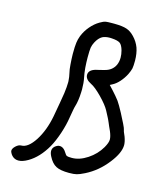

<svg xmlns="http://www.w3.org/2000/svg" viewBox="-111 -823 768 904"><g transform="rotate(15 273.0 -370.5)"><path d="M32.7 -13.2Q27.3 -18.6 23.9 -25.4Q20 -32.2 20 -36.6Q20 -47.9 33.2 -60.1Q46.4 -72.3 59.1 -72.3Q91.8 -72.3 124.5 -122.6Q156.7 -172.9 170.4 -244.1Q177.7 -283.7 182.6 -312.5Q188 -341.3 190.9 -362.3Q195.3 -395.5 195.3 -415Q195.3 -418.5 195.3 -421.9Q194.3 -442.4 189 -464.4Q186 -474.6 184.1 -500.5Q182.1 -525.9 181.6 -551.3Q181.6 -589.8 184.1 -606.4Q186 -623 192.9 -641.1Q203.6 -668 222.7 -690.4Q241.7 -712.9 265.1 -726.6Q281.2 -736.3 292.5 -738.3Q301.3 -739.7 323.7 -739.7Q323.7 -739.7 335 -739.7Q374.5 -739.3 394.5 -732.4Q415 -725.6 433.1 -706.5Q453.6 -685.1 463.4 -658.7Q472.7 -632.3 473.1 -597.2Q473.1 -571.3 470.7 -558.6Q467.8 -545.9 459 -527.8Q447.8 -505.9 431.6 -487.8Q416 -470.2 399.4 -461.9Q395.5 -459.5 387.7 -455.6Q394 -448.2 407.7 -434.1Q416 -425.3 425.8 -413.6Q436 -401.4 441.9 -393.6Q446.8 -386.7 455.1 -372.6Q463.4 -358.4 471.7 -342.8Q484.9 -318.4 495.6 -295.9Q506.3 -273.9 506.3 -269.5Q506.3 -267.1 508.8 -260.3Q511.2 -253.4 514.6 -246.6Q518.1 -239.7 521.5 -228Q524.9 -216.8 525.9 -207Q526.4 -203.6 526.4 -199.7Q526.4 -161.6 486.3 -110.4Q442.9 -54.2 383.3 -24.4Q358.9 -12.2 346.2 -9.3Q333.5 -5.9 309.1 -5.9Q266.6 -5.9 245.6 -17.1Q224.1 -28.3 208.5 -59.1Q201.2 -73.2 201.2 -84.5Q201.2 -86.9 201.7 -89.4Q203.6 -102.5 217.3 -111.3Q230.5 -120.1 243.7 -115.7Q256.8 -111.3 266.6 -95.2Q273.9 -83 279.3 -80.1Q285.2 -77.6 304.2 -77.6Q340.8 -77.6 379.4 -103Q418 -128.4 440.4 -167Q454.6 -191.9 454.6 -207Q454.6 -222.2 444.8 -245.6Q440.4 -255.4 435.5 -266.1Q431.2 -276.9 428.7 -282.2Q426.3 -287.6 423.3 -294.4Q423.3 -294.4 418 -305.2Q415.5 -309.6 411.1 -318.4Q406.2 -327.6 401.9 -335.9Q389.6 -358.9 356 -393.6Q321.8 -428.2 301.8 -437.5Q272 -452.1 272 -474.1Q272 -498 305.2 -507.3Q313.5 -509.3 326.2 -512.2Q338.9 -515.6 348.6 -518.1Q382.3 -526.9 396.5 -556.6Q403.8 -573.2 403.8 -592.8Q403.8 -608.9 398.9 -627.4Q392.1 -651.4 381.3 -659.7Q370.1 -668 341.3 -669.9Q335.9 -670.4 331.1 -670.4Q309.1 -670.4 294.9 -663.1Q277.8 -653.8 265.1 -629.4Q257.8 -615.7 255.4 -601.6Q253.4 -587.9 253.4 -553.7Q253.4 -530.8 255.4 -503.4Q257.8 -476.6 261.7 -459Q267.1 -433.1 267.1 -401.4Q267.1 -394 266.6 -386.2Q265.1 -345.7 256.3 -316.9Q253.9 -310.1 251 -293Q247.6 -276.4 245.1 -259.3Q239.7 -222.2 225.1 -178.2Q210.4 -134.8 194.3 -106.4Q158.2 -43.5 108.9 -15.1Q83.5 -0.5 64.5 -0.5Q64 -0.5 63 -0.5Q45.4 -0.5 32.7 -13.2Z"/></g></svg>

Font: Casuwalt
Style: Regular
Weight: 400
Designer: Walter E Stewart
Version: 0.1